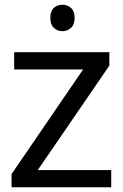

<svg xmlns="http://www.w3.org/2000/svg" viewBox="-20 -793 519 813"><path d="M29 0V-56L332 -499H40V-572H443V-515L140 -73H451V0ZM245 -773Q265 -773 280.5 -759.5Q296 -746 296 -717Q296 -689 280.5 -675Q265 -661 245 -661Q223 -661 208 -675Q193 -689 193 -717Q193 -746 208 -759.5Q223 -773 245 -773Z"/></svg>

Font: telugu115
Style: Regular
Weight: 400
Designer: Jelle Bosma - Monotype Design Team
Foundry: Monotype Imaging Inc.
Version: Version 2.003